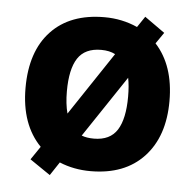

<svg xmlns="http://www.w3.org/2000/svg" viewBox="-47 -618 713 703"><g transform="rotate(5 309.5 -267.0)"><path d="M421.9 -273.9Q421.9 -313.5 416 -342.8L265.1 -117.2Q283.7 -109.9 310.1 -109.9Q369.6 -109.9 395.8 -151.1Q421.9 -192.4 421.9 -273.9ZM196.8 -273.9Q196.8 -228 206.1 -192.9L360.8 -424.8Q339.8 -436 309.1 -436Q249.5 -436 223.1 -395.8Q196.8 -355.5 196.8 -273.9ZM308.1 9.8Q246.6 9.8 193.8 -12.2L161.1 37.1L85.9 -14.2L119.1 -63Q44.9 -139.2 44.9 -273.4Q44.9 -407.7 114.7 -481.9Q184.6 -556.2 311 -556.2Q375.5 -556.2 432.1 -530.8L459 -570.8L533.2 -518.1L504.9 -477.1Q574.2 -401.4 574.2 -271Q574.2 -140.6 503.9 -65.4Q433.6 9.8 308.1 9.8Z"/></g></svg>

Font: NotoSans-Bold
Style: Bold
Weight: 700
Designer: Monotype Design team
Foundry: Monotype Imaging Inc.
Version: Version 1.04